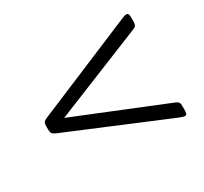

<svg xmlns="http://www.w3.org/2000/svg" viewBox="-99 -582 757 711"><g transform="rotate(-30 280.0 -226.5)"><path d="M507 -9Q504 -9 497.5 -11.5Q491 -14 487 -15L61 -193Q50 -198 47 -203.5Q44 -209 44 -220V-233Q44 -245 47.5 -250Q51 -255 63 -260L487 -438Q491 -440 497.5 -442Q504 -444 507 -444Q515 -444 516.5 -438Q518 -432 518 -421V-410Q518 -399 515.5 -393Q513 -387 500 -382L90 -216V-238L501 -71Q509 -68 513 -64Q517 -60 517.5 -55.5Q518 -51 518 -43V-32Q518 -22 516.5 -15.5Q515 -9 507 -9Z"/></g></svg>

Font: Asap Light
Style: Regular
Weight: 300
Designer: Pablo Cosgaya
Foundry: Omnibus-Type
Version: Version 3.001